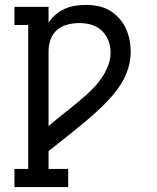

<svg xmlns="http://www.w3.org/2000/svg" viewBox="-20 -548 640 783"><path d="M258 215H39V141H95V-446H39V-520H178V-455Q190 -474 207 -488.5Q224 -503 244 -512Q264 -521 286.5 -524.5Q309 -528 331 -528Q356 -528 380.5 -523Q405 -518 426.5 -505.5Q448 -493 465 -474.5Q482 -456 492.5 -433.5Q503 -411 508 -386.5Q513 -362 513 -337Q513 -303 503 -270Q493 -237 475 -208Q457 -179 434.5 -153.5Q412 -128 387.5 -105Q363 -82 337 -60Q311 -38 284.5 -16.5Q258 5 231.5 26Q205 47 178 68V141H258ZM178 -34Q196 -49 214 -64Q232 -79 250 -93L253 -95Q273 -111 293 -127.5Q313 -144 332 -161Q351 -178 368.5 -197Q386 -216 399.5 -237.5Q413 -259 422 -283.5Q431 -308 431 -334Q431 -359 422 -382.5Q413 -406 395 -423Q377 -440 353 -447Q329 -454 304 -454Q280 -454 256 -448Q232 -442 213.5 -426.5Q195 -411 186.5 -387.5Q178 -364 178 -340Z"/></svg>

Font: Iosevka Etoile
Style: Regular
Weight: 400
Designer: Belleve Invis
Foundry: Belleve Invis
Version: Version 33.2.4